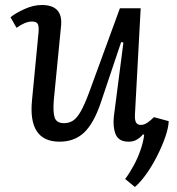

<svg xmlns="http://www.w3.org/2000/svg" viewBox="-20 -552 709 767"><path d="M22 -483Q41 -499 77 -515.5Q113 -532 147 -532Q232 -532 224 -449L195 -153Q191 -104 198.5 -82Q206 -60 236 -60Q256 -60 271.5 -70Q287 -80 302 -106Q317 -132 335 -180L459 -519H542L519 -93Q518 -71 524 -62Q530 -53 542 -53Q556 -53 569 -62Q582 -71 595 -84L654 -68Q653 -41 640 -4Q627 33 607.5 71.5Q588 110 565 142.5Q542 175 519 195L480 163Q498 139 514.5 108.5Q531 78 542 45.5Q553 13 556 -14L551 -15Q541 -3 527 5.5Q513 14 494 14Q454 14 442 -15.5Q430 -45 435 -88L473 -382L464 -384L382 -140Q354 -58 315.5 -22Q277 14 218 14Q91 14 108 -153L134 -423Q136 -446 131 -456Q126 -466 108 -466Q81 -466 46 -441Z"/></svg>

Font: Literata 7pt
Style: Italic
Weight: 400
Italic angle: -2°
Designer: Latin by Veronika Burian and Jose Scaglione. Greek by Irene Vlachou. Cyrillic by Vera Evstafieva
Foundry: TypeTogether
Version: Version 3.002